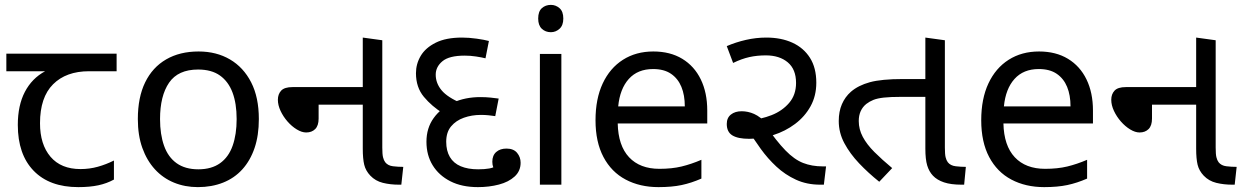

<svg xmlns="http://www.w3.org/2000/svg" viewBox="-20 -757 5097 787"><path d="M301 10Q183 10 118 -57Q53 -124 53 -245Q53 -325 82 -380.5Q111 -436 165 -465H6V-537H458V-465H345Q251 -465 197.5 -411.5Q144 -358 144 -252Q144 -165 187 -114.5Q230 -64 310 -64Q347 -64 381 -73.5Q415 -83 447 -99V-21Q418 -5 383 2.5Q348 10 301 10Z M1041 -269Q1041 -202 1023.5 -150.5Q1006 -99 973.5 -63Q941 -27 894.5 -8.5Q848 10 791 10Q738 10 693 -8.5Q648 -27 615 -63Q582 -99 563.5 -150.5Q545 -202 545 -269Q545 -358 575 -419.5Q605 -481 661 -513.5Q717 -546 794 -546Q867 -546 922.5 -513.5Q978 -481 1009.5 -419.5Q1041 -358 1041 -269ZM636 -269Q636 -206 652.5 -159.5Q669 -113 704 -88Q739 -63 793 -63Q847 -63 882 -88Q917 -113 933.5 -159.5Q950 -206 950 -269Q950 -333 933 -378Q916 -423 881.5 -447.5Q847 -472 792 -472Q710 -472 673 -418Q636 -364 636 -269Z M1615 0Q1580 0 1549.5 -7.5Q1519 -15 1498 -37Q1479 -57 1473 -81.5Q1467 -106 1467 -148V-603L1547 -592V-152Q1547 -125 1550 -112.5Q1553 -100 1559 -92Q1570 -78 1591 -75.5Q1612 -73 1633 -73L1625 0ZM1235 -214Q1217 -214 1196.5 -226.5Q1176 -239 1158.5 -259Q1141 -279 1130 -302.5Q1119 -326 1119 -348Q1119 -371 1132.5 -385.5Q1146 -400 1179 -400H1503V-328H1286V-271Q1286 -242 1272 -228Q1258 -214 1235 -214Z M1939 10Q1873 10 1826 -14Q1779 -38 1753.5 -79.5Q1728 -121 1728 -176Q1728 -232 1757.5 -273Q1787 -314 1837 -336.5Q1887 -359 1949 -359Q1972 -359 1990.5 -357Q2009 -355 2024 -353L2010 -281Q1998 -283 1982.5 -284.5Q1967 -286 1951 -286Q1914 -286 1881.5 -274.5Q1849 -263 1829 -239Q1809 -215 1809 -176Q1809 -139 1824 -113.5Q1839 -88 1868.5 -75.5Q1898 -63 1940 -63Q1967 -63 1986 -66.5Q2005 -70 2019 -80L2018 -47Q2006 -61 2002 -71Q1998 -81 1998 -94Q1998 -120 2014 -134Q2030 -148 2056 -148Q2085 -148 2099.5 -130.5Q2114 -113 2114 -90Q2114 -56 2089.5 -33.5Q2065 -11 2025 -0.5Q1985 10 1939 10ZM1797 -292Q1750 -321 1717.5 -360Q1685 -399 1685 -457Q1685 -495 1704.5 -528Q1724 -561 1766 -582Q1808 -603 1874 -603Q1902 -603 1934 -598.5Q1966 -594 1984 -589L1970 -518Q1954 -522 1931 -525.5Q1908 -529 1885 -529Q1821 -529 1793.5 -506Q1766 -483 1766 -451Q1766 -416 1790 -387Q1814 -358 1873 -333Z M2281 -536V0H2193V-536ZM2238 -737Q2258 -737 2273.5 -723.5Q2289 -710 2289 -681Q2289 -653 2273.5 -639Q2258 -625 2238 -625Q2216 -625 2201 -639Q2186 -653 2186 -681Q2186 -710 2201 -723.5Q2216 -737 2238 -737Z M2658 -546Q2727 -546 2776.5 -516Q2826 -486 2852.5 -431.5Q2879 -377 2879 -304V-251H2512Q2514 -160 2558.5 -112.5Q2603 -65 2683 -65Q2734 -65 2773.5 -74.5Q2813 -84 2855 -102V-25Q2814 -7 2774 1.5Q2734 10 2679 10Q2603 10 2544.5 -21Q2486 -52 2453.5 -113.5Q2421 -175 2421 -264Q2421 -352 2450.5 -415Q2480 -478 2533.5 -512Q2587 -546 2658 -546ZM2657 -474Q2594 -474 2557.5 -433.5Q2521 -393 2514 -321H2787Q2787 -367 2773 -401Q2759 -435 2730.5 -454.5Q2702 -474 2657 -474Z M3342 0Q3287 0 3242.5 -20.5Q3198 -41 3162.5 -74Q3127 -107 3098.5 -146.5Q3070 -186 3046 -225L3054 -265Q3099 -268 3142.5 -285Q3186 -302 3214.5 -335Q3243 -368 3243 -417Q3243 -473 3209 -501.5Q3175 -530 3119 -530Q3083 -530 3051.5 -523Q3020 -516 2985 -499L2959 -568Q2996 -584 3037.5 -593.5Q3079 -603 3121 -603Q3182 -603 3228 -582Q3274 -561 3300 -520Q3326 -479 3326 -418Q3326 -364 3302.5 -321.5Q3279 -279 3239 -249Q3199 -219 3150 -203.5Q3101 -188 3051 -188Q3005 -188 2982 -202Q2959 -216 2959 -249Q2959 -274 2976 -287.5Q2993 -301 3020 -301Q3046 -301 3071 -290Q3096 -279 3129 -246H3116Q3163 -178 3199.5 -140.5Q3236 -103 3272 -89Q3308 -75 3352 -75H3366L3357 0Z M3584 -12Q3539 -48 3501.5 -87.5Q3464 -127 3441 -170Q3418 -213 3418 -261Q3418 -300 3431 -330Q3444 -360 3468 -381Q3498 -407 3545.5 -420Q3593 -433 3681 -433H3793V-360H3675Q3630 -360 3603 -357Q3576 -354 3560 -347.5Q3544 -341 3531 -331Q3516 -319 3508 -301.5Q3500 -284 3500 -261Q3500 -227 3516.5 -196Q3533 -165 3564 -134Q3595 -103 3637 -68ZM3921 0Q3878 0 3849.5 -9.5Q3821 -19 3804 -37Q3788 -54 3780.5 -79Q3773 -104 3773 -148V-603L3853 -592V-152Q3853 -125 3856 -112.5Q3859 -100 3865 -92Q3876 -78 3897.5 -75.5Q3919 -73 3939 -73L3932 0Z M4239 -546Q4308 -546 4357.5 -516Q4407 -486 4433.5 -431.5Q4460 -377 4460 -304V-251H4093Q4095 -160 4139.5 -112.5Q4184 -65 4264 -65Q4315 -65 4354.5 -74.5Q4394 -84 4436 -102V-25Q4395 -7 4355 1.5Q4315 10 4260 10Q4184 10 4125.5 -21Q4067 -52 4034.5 -113.5Q4002 -175 4002 -264Q4002 -352 4031.5 -415Q4061 -478 4114.5 -512Q4168 -546 4239 -546ZM4238 -474Q4175 -474 4138.5 -433.5Q4102 -393 4095 -321H4368Q4368 -367 4354 -401Q4340 -435 4311.5 -454.5Q4283 -474 4238 -474Z M5031 0Q4996 0 4965.5 -7.5Q4935 -15 4914 -37Q4895 -57 4889 -81.5Q4883 -106 4883 -148V-603L4963 -592V-152Q4963 -125 4966 -112.5Q4969 -100 4975 -92Q4986 -78 5007 -75.5Q5028 -73 5049 -73L5041 0ZM4651 -214Q4633 -214 4612.5 -226.5Q4592 -239 4574.5 -259Q4557 -279 4546 -302.5Q4535 -326 4535 -348Q4535 -371 4548.5 -385.5Q4562 -400 4595 -400H4919V-328H4702V-271Q4702 -242 4688 -228Q4674 -214 4651 -214Z"/></svg>

Font: lguzrati05
Style: Book
Weight: 400
Designer: Jelle Bosma - Monotype Design Team, Universal Thirst
Foundry: Monotype Imaging Inc.
Version: Version 2.106